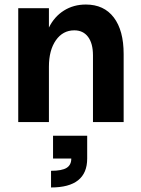

<svg xmlns="http://www.w3.org/2000/svg" viewBox="-20 -536 619 843"><path d="M388.2 -293Q388.2 -345.2 366.7 -374Q345.2 -402.8 306.2 -402.8Q255.9 -402.8 225.3 -359.1Q194.8 -315.4 194.8 -243.2V0H60.1V-500H194.8V-415Q218.3 -462.9 260.5 -489.5Q302.7 -516.1 356.9 -516.1Q436.5 -516.1 479.7 -459.2Q522.9 -402.3 522.9 -298.8V0H388.2ZM204.1 213.9Q251.5 213.9 272.2 201.2Q293 188.5 293 160.2H212.9V60.1H362.8V160.2Q362.8 287.1 204.1 287.1Z"/></svg>

Font: Uncut Sans
Style: Bold
Weight: 700
Designer: Kasper Nordkvist
Foundry: UNCUT.wtf
Version: Version 1.304;Glyphs 3.2 (3246)